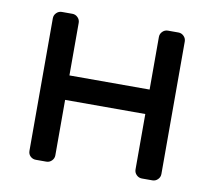

<svg xmlns="http://www.w3.org/2000/svg" viewBox="-64 -593 741 665"><g transform="rotate(10 307.0 -260.0)"><path d="M539 -493V-27Q539 -16 531 -8Q523 0 512 0H475Q464 0 456 -8Q448 -16 448 -27V-222H166V-27Q166 -16 158 -8Q150 0 139 0H102Q91 0 83 -7.5Q75 -15 75 -27V-493Q75 -504 83 -512Q91 -520 102 -520H139Q150 -520 158 -512Q166 -504 166 -493V-308H448V-493Q448 -504 456 -512Q464 -520 475 -520H512Q523 -520 531 -512Q539 -504 539 -493Z"/></g></svg>

Font: Contemporary
Style: Regular
Weight: 400
Designer: Victor Tran
Foundry: Victor Tran
Version: Version 1.100